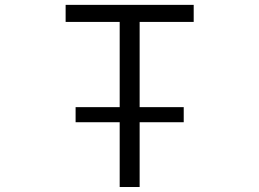

<svg xmlns="http://www.w3.org/2000/svg" viewBox="-20 -750 1040 770"><path d="M283.2 -259.8V-320.3H460V-662.1H243.2V-730.5H756.8V-662.1H540V-320.3H716.8V-259.8H540V0H460V-259.8Z"/></svg>

Font: Gen Shin Gothic Monospace Normal
Style: Regular
Weight: 350
Designer: [Source Han Sans]
Ryoko NISHIZUKA  (kana & ideographs); Paul D. Hunt (Latin, Greek & Cyrillic); Wenlong ZHANG  (bopomofo
Version: Version 1.002.20150607